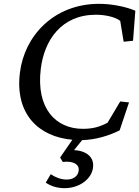

<svg xmlns="http://www.w3.org/2000/svg" viewBox="-20 -721 727 1003"><path d="M317 262C394 262 459 215 466 154C473 100 432 67 367 63L409 11C482 9 551 -13 605 -40L654 -186L608 -191L542 -80C501 -58 464 -48 413 -48C270 -48 168 -156 193 -361C211 -511 301 -644 481 -644C525 -644 580 -634 608 -612L626 -503L675 -508L687 -665C633 -688 558 -701 498 -701C260 -701 107 -532 84 -341C57 -123 184 -6 358 9L294 102L308 125C365 118 395 139 391 170C388 201 360 217 329 217C297 217 269 205 245 189L219 233C246 252 281 262 317 262Z"/></svg>

Font: TPK Tissa Web
Style: Italic
Weight: 400
Italic angle: -7°
Designer: Jacques Le Bailly, Suppakit Chalermlarp | Katatrad Co.,Ltd.
Foundry: Jacques Le Bailly, Cadson Demak Co.,Ltd.
Version: Version 5.000;Glyphs 3.1.2 (3151)